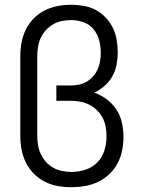

<svg xmlns="http://www.w3.org/2000/svg" viewBox="-20 -772 590 804"><path d="M280 12H279Q250 12 221.5 7Q193 2 167 -11.5Q141 -25 120.5 -46Q100 -67 87.5 -93Q75 -119 70 -147.5Q65 -176 65 -205V-535Q65 -564 70 -592.5Q75 -621 87.5 -647Q100 -673 120.5 -694Q141 -715 166.5 -728Q192 -741 220.5 -746.5Q249 -752 278 -752Q304 -752 330.5 -747.5Q357 -743 380.5 -730.5Q404 -718 422.5 -698.5Q441 -679 452.5 -655.5Q464 -632 468.5 -605.5Q473 -579 473 -553Q473 -527 468 -501Q463 -475 450.5 -452.5Q438 -430 418 -412.5Q398 -395 375 -384Q403 -374 427 -356Q451 -338 467.5 -313Q484 -288 490.5 -258.5Q497 -229 497 -199Q497 -171 491.5 -142.5Q486 -114 472.5 -88.5Q459 -63 438 -43Q417 -23 391 -10.5Q365 2 336.5 7Q308 12 280 12ZM280 -52Q309 -52 338 -61.5Q367 -71 387.5 -92Q408 -113 417 -142Q426 -171 426 -201Q426 -221 422.5 -241Q419 -261 409.5 -279Q400 -297 385.5 -311Q371 -325 353 -334Q335 -343 315 -346.5Q295 -350 275 -350H216V-414H275Q293 -414 310.5 -417.5Q328 -421 343 -430Q358 -439 370 -452.5Q382 -466 389 -482Q396 -498 399 -516Q402 -534 402 -551Q402 -578 395 -604Q388 -630 371.5 -650Q355 -670 329.5 -679Q304 -688 278 -688Q258 -688 238.5 -684Q219 -680 202 -670Q185 -660 171.5 -645Q158 -630 150 -612Q142 -594 139 -574.5Q136 -555 136 -535V-205Q136 -185 139 -165.5Q142 -146 150.5 -127.5Q159 -109 172.5 -94Q186 -79 203 -69.5Q220 -60 240 -56Q260 -52 280 -52Z"/></svg>

Font: Lode
Style: Regular
Weight: 400
Monospace: yes
Designer: Belleve Invis
Foundry: Belleve Invis
Version: Version 29.2.0; ttfautohint (v1.8.3)